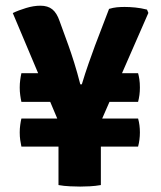

<svg xmlns="http://www.w3.org/2000/svg" viewBox="-20 -666 580 691"><path d="M194 -220.5 26 -619Q46.5 -629 73.8 -637.2Q101 -645.5 125.5 -645.5Q152 -645.5 168.2 -632.5Q184.5 -619.5 194.5 -590L226.5 -502Q236 -475.5 247 -440.5Q258 -405.5 269 -362.5H274.5Q286 -401 299 -438Q312 -475 322 -502L372.5 -634Q387.5 -638.5 401 -639.8Q414.5 -641 428.5 -641Q446.5 -641 466.8 -639Q487 -637 509 -631.5L514 -619.5L339.5 -220.5ZM268.5 5.5Q255 5.5 232.2 4.5Q209.5 3.5 190.5 0V-265.5H343V0Q323 3.5 303 4.5Q283 5.5 268.5 5.5ZM57 -138.5Q54.5 -149.5 52.8 -162Q51 -174.5 51 -189.5Q51 -203.5 52.8 -216.2Q54.5 -229 57 -239.5H477Q483.5 -216 483.5 -189.5Q483.5 -163 477 -138.5ZM57 -299.5Q54.5 -310.5 52.8 -323.5Q51 -336.5 51 -351Q51 -365.5 52.8 -378.5Q54.5 -391.5 57 -402.5H197V-299.5ZM337 -299.5V-402.5H477Q479.5 -394 481.5 -380.8Q483.5 -367.5 483.5 -351Q483.5 -337 481.8 -324Q480 -311 477 -299.5Z"/></svg>

Font: Signika Light
Style: Bold
Weight: 700
Version: Version 2.003;gftools[0.9.32]